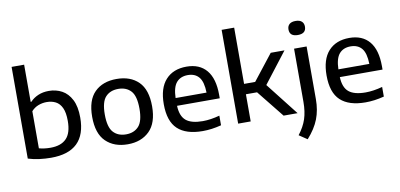

<svg xmlns="http://www.w3.org/2000/svg" viewBox="-89 -1102 3390 1629"><g transform="rotate(-10 1606.0 -287.5)"><path d="M273 9.5Q223.5 9.5 172.8 3Q122 -3.5 76.5 -18V-808H184.5V-487.5H190.5Q218.5 -517.5 259.2 -535Q300 -552.5 351.5 -552.5Q413 -552.5 463.8 -525Q514.5 -497.5 545 -438.2Q575.5 -379 575.5 -283.5Q575.5 10 273 9.5ZM283 -75Q374 -75 420.2 -122.5Q466.5 -170 466.5 -274.5Q466.5 -346 447.2 -387Q428 -428 394.2 -445.2Q360.5 -462.5 317 -462.5Q280 -462.5 245.2 -449.2Q210.5 -436 184.5 -407V-87.5Q203.5 -82 229 -78.5Q254.5 -75 283 -75Z M934.5 10Q817 10 746.5 -58.8Q676 -127.5 676 -271.5Q676 -414.5 745.5 -483.5Q815 -552.5 934.5 -552.5Q1054 -552.5 1123.2 -484Q1192.5 -415.5 1192.5 -272Q1192.5 -129 1121.8 -59.5Q1051 10 934.5 10ZM934.5 -75.5Q1003.5 -75.5 1043.5 -119.2Q1083.5 -163 1083.5 -271Q1083.5 -380 1043.5 -423.5Q1003.5 -467 934.5 -467Q865 -467 825 -423.8Q785 -380.5 785 -272.5Q785 -163.5 825 -119.5Q865 -75.5 934.5 -75.5Z M1580 10Q1437 10 1365 -57.2Q1293 -124.5 1293 -271.5Q1293 -410 1357.8 -481.2Q1422.5 -552.5 1537.5 -552.5Q1649.5 -552.5 1709.5 -480.8Q1769.5 -409 1769.5 -268.5V-239H1401.5Q1405 -149.5 1451 -111.2Q1497 -73 1595 -73Q1628.5 -73 1665.2 -78.5Q1702 -84 1740.5 -94.5V-11.5Q1697 -0.5 1657.8 4.8Q1618.5 10 1580 10ZM1536 -480Q1473.5 -480 1438.5 -439.8Q1403.5 -399.5 1401 -306H1667.5Q1665.5 -399 1632 -439.5Q1598.5 -480 1536 -480Z M1886 0V-808H1994V-323.5H2089.5L2262.5 -544H2381L2178 -281L2398 0H2277.5L2090 -234H1994V0Z M2444 233 2374 186Q2422 124.5 2442.8 61.2Q2463.5 -2 2463.5 -86V-544H2571.5V-90.5Q2571.5 4 2542 80.2Q2512.5 156.5 2444 233ZM2516 -652.5Q2445 -652.5 2445 -712.5Q2445 -741.5 2463 -757.5Q2481 -773.5 2516 -773.5Q2551 -773.5 2569 -757.5Q2587 -741.5 2587 -712.5Q2587 -652.5 2516 -652.5Z M2982.5 10Q2839.5 10 2767.5 -57.2Q2695.5 -124.5 2695.5 -271.5Q2695.5 -410 2760.2 -481.2Q2825 -552.5 2940 -552.5Q3052 -552.5 3112 -480.8Q3172 -409 3172 -268.5V-239H2804Q2807.5 -149.5 2853.5 -111.2Q2899.5 -73 2997.5 -73Q3031 -73 3067.8 -78.5Q3104.5 -84 3143 -94.5V-11.5Q3099.5 -0.5 3060.2 4.8Q3021 10 2982.5 10ZM2938.5 -480Q2876 -480 2841 -439.8Q2806 -399.5 2803.5 -306H3070Q3068 -399 3034.5 -439.5Q3001 -480 2938.5 -480Z"/></g></svg>

Font: Encode Sans SmExp Md
Style: Regular
Weight: 500
Width: 6
Designer: Multiple Designers
Foundry: Impallari Type
Version: Version 3.002; ttfautohint (v1.8.3) -l 8 -r 50 -G 200 -x 14 